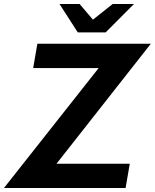

<svg xmlns="http://www.w3.org/2000/svg" viewBox="-34 -945 778 965"><path d="M639.2 -924.8 497.1 -782.2H356.9L265.1 -924.8H366.2L433.1 -846.2L532.2 -924.8ZM724.1 -725.1 250 -122.1H618.2L597.2 0H-14.2L461.9 -603H132.8L153.8 -725.1Z"/></svg>

Font: Stilu SemiBold
Style: Italic
Weight: 600
Italic angle: -10°
Designer: Genilson Lima Santos
Foundry: Genilson Lima Santos
Version: Version 1.200;PS 001.200;hotconv 1.0.88;makeotf.lib2.5.64775